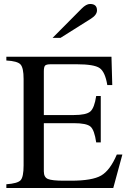

<svg xmlns="http://www.w3.org/2000/svg" viewBox="-20 -948 651 968"><path d="M245 -757 392 -905Q415 -928 434 -928Q469 -928 469 -896Q469 -873 439 -854L285 -757ZM597 -169 551 0H12V-19Q69 -23 84 -39.5Q99 -56 99 -114V-550Q99 -606 83.5 -623Q68 -640 12 -643V-662H542L546 -519H521Q510 -586 482 -605Q454 -624 367 -624H236Q214 -624 207.5 -617.5Q201 -611 201 -588V-368H352Q415 -368 435.5 -386Q456 -404 465 -464H488V-230H465Q456 -293 436 -310Q416 -327 352 -327H201V-84Q201 -54 222 -45.5Q243 -37 302 -37H338Q445 -37 490 -63Q535 -89 569 -169Z"/></svg>

Font: STIX MathJax Latin
Style: Regular
Weight: 400
Designer: MicroPress Inc., with final additions and corrections provided by Coen Hoffman, Elsevier (retired)
Version: Version 1.1.1